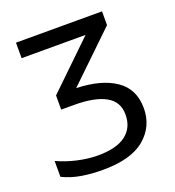

<svg xmlns="http://www.w3.org/2000/svg" viewBox="-132 -818 848 931"><g transform="rotate(-20 292.0 -352.0)"><path d="M499 -714V-643L254 -407Q382 -403 455.5 -353Q529 -303 529 -204Q529 -110 458 -50Q387 10 241 10Q183 10 131.5 1.5Q80 -7 35 -29V-111Q82 -89 137 -76.5Q192 -64 242 -64Q339 -64 387 -101Q435 -138 435 -205Q435 -272 378.5 -303Q322 -334 217 -334H150V-407L385 -634H55V-714Z"/></g></svg>

Font: TSCustom
Style: Regular
Weight: 400
Designer: Monotype Design Team
Foundry: Monotype Imaging Inc.
Version: Version 2.004; ttfautohint (v1.8.3) -l 8 -r 50 -G 200 -x 14 